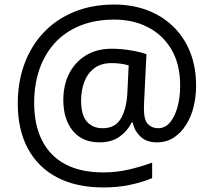

<svg xmlns="http://www.w3.org/2000/svg" viewBox="-20 -734 939 843"><path d="M841 -357Q841 -311 830.5 -267Q820 -223 798 -187.5Q776 -152 744 -130.5Q712 -109 668 -109Q622 -109 595.5 -135.5Q569 -162 563 -196H558Q540 -159 505 -134Q470 -109 417 -109Q341 -109 299.5 -160Q258 -211 258 -295Q258 -361 284 -411.5Q310 -462 357.5 -491Q405 -520 470 -520Q514 -520 556.5 -512.5Q599 -505 623 -496L613 -293Q612 -275 612 -267.5Q612 -260 612 -257Q612 -205 630.5 -188Q649 -171 674 -171Q705 -171 726.5 -196.5Q748 -222 759.5 -264.5Q771 -307 771 -358Q771 -451 733.5 -515.5Q696 -580 630.5 -614Q565 -648 482 -648Q397 -648 331 -621Q265 -594 220.5 -545Q176 -496 153 -429.5Q130 -363 130 -283Q130 -185 165 -116.5Q200 -48 267.5 -12.5Q335 23 433 23Q494 23 549.5 9.5Q605 -4 648 -20V48Q605 66 551.5 77.5Q498 89 433 89Q315 89 231 45Q147 1 102.5 -81.5Q58 -164 58 -280Q58 -373 87 -452.5Q116 -532 171 -590.5Q226 -649 304.5 -681.5Q383 -714 482 -714Q560 -714 625.5 -689.5Q691 -665 739.5 -618.5Q788 -572 814.5 -506Q841 -440 841 -357ZM336 -293Q336 -229 361.5 -200Q387 -171 430 -171Q486 -171 510.5 -213Q535 -255 539 -322L545 -447Q532 -451 512 -454Q492 -457 471 -457Q422 -457 392 -433Q362 -409 349 -371.5Q336 -334 336 -293Z"/></svg>

Font: lbangla05
Style: Book
Weight: 400
Designer: Jelle Bosma - Monotype Design Team
Foundry: Monotype Imaging Inc.
Version: Version 2.003